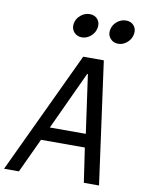

<svg xmlns="http://www.w3.org/2000/svg" viewBox="-122 -1013 823 1083"><g transform="rotate(10 289.0 -471.5)"><path d="M63 0H-22L308 -700H426L522 0H435L406 -197H155ZM192 -274H398L351 -608H347ZM303 -943Q332 -943 348.5 -923.5Q365 -904 360 -875Q355 -846 332 -826Q309 -806 281 -806Q253 -806 235.5 -826Q218 -846 223 -875Q228 -904 251.5 -923.5Q275 -943 303 -943ZM511 -943Q540 -943 556.5 -923.5Q573 -904 568 -875Q563 -846 540 -826Q517 -806 489 -806Q461 -806 443.5 -826Q426 -846 431 -875Q436 -904 459.5 -923.5Q483 -943 511 -943Z"/></g></svg>

Font: CommitMono
Style: Italic
Weight: 400
Monospace: yes
Designer: Eigil Nikolajsen
Foundry: Eigil Nikolajsen
Version: Version 1.143